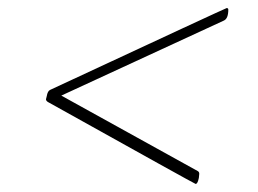

<svg xmlns="http://www.w3.org/2000/svg" viewBox="-20 -564 640 476"><path d="M465 -108Q463 -108 99 -311Q94 -314 94 -318L96 -326Q98 -338 104 -341Q540 -544 542 -544Q546 -544 546 -540Q546 -518 535 -513L132 -327L470 -140Q474 -138 474 -133L473 -123Q470 -108 465 -108Z"/></svg>

Font: YamahaIndonesia935. App Thin
Style: Italic
Weight: 100
Italic angle: -10°
Designer: Dalton Maag Ltd
Foundry: Dalton Maag Ltd
Version: Version 1.002; January 01, 2024; Regular/Italic